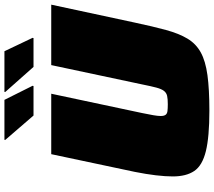

<svg xmlns="http://www.w3.org/2000/svg" viewBox="-68 -866 942 845"><g transform="rotate(-90 402.5 -443.0)"><path d="M338 8Q223 8 160 -7.5Q97 -23 73 -58.5Q49 -94 49 -153Q49 -185 54 -227.5Q59 -270 69 -320L147 -688H413L328 -288Q322 -259 318.5 -239Q315 -219 315 -206Q315 -192 320 -185Q325 -178 336.5 -176.5Q348 -175 367 -175Q390 -175 403.5 -178Q417 -181 425.5 -192Q434 -203 440 -225.5Q446 -248 454 -288L539 -688H805L726 -320Q709 -240 693.5 -183Q678 -126 655.5 -88.5Q633 -51 595 -30Q557 -9 495 -0.5Q433 8 338 8ZM447 -766H317L210 -890V-894H386L448 -770ZM658 -766H531L421 -890V-894H600L659 -770Z"/></g></svg>

Font: Saira Expanded Black
Style: Italic
Weight: 900
Width: 7
Italic angle: -12°
Designer: Hector Gatti with collaboration of the Omnibus-Type team
Foundry: Omnibus-Type
Version: Version 1.101